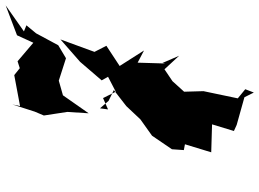

<svg xmlns="http://www.w3.org/2000/svg" viewBox="-142 -752 937 694"><g transform="rotate(-90 327.0 -405.5)"><path d="M296 -830 270 -749 256 -716 269 -631 264 -554 329 -647 382 -662 463 -636 510 -664 553 -744 582 -779 560 -788 654 -854 546 -813 519 -754 452 -811 427 -803 402 -823 290 -802ZM282 -513 309 -482 348 -463 290 -418 242 -367 183 -325 134 -253 131 -210 152 -206 123 -111 224 -108 200 -29 222 -19 322 9 339 43 351 12 318 -15 344 -139 342 -209 380 -251 423 -280 472 -227 446 -287 444 -277 447 -377 491 -354 435 -442 508 -490 486 -533 531 -656 450 -585 383 -507 396 -484 342 -456 319 -502 278 -484Z"/></g></svg>

Font: Hussar Lance
Style: Italic
Weight: 700
Foundry: Cannot Into Space Fonts, PlusOne Fonts
Version: Version 2.27